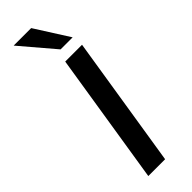

<svg xmlns="http://www.w3.org/2000/svg" viewBox="-312 -957 969 969"><g transform="rotate(-45 172.0 -473.0)"><path d="M73 0 185 -705H305L193 0ZM212 -765 58 -946H183L298 -765Z"/></g></svg>

Font: Nunito Sans 10pt Expanded SemiBold
Style: Italic
Weight: 600
Width: 7
Italic angle: -9°
Designer: Vernon Adams
Foundry: Vernon Adams
Version: Version 3.101;gftools[0.9.27]